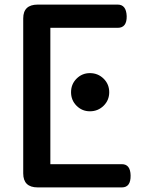

<svg xmlns="http://www.w3.org/2000/svg" viewBox="-20 -814 616 835"><path d="M81 -734Q81 -794 144 -794H492Q529 -794 531 -744Q532 -693 492 -693H199V-100H510Q547 -100 548 -51Q549 1 510 1H144Q81 1 81 -60ZM371 -330Q337 -330 313 -354Q289 -378 289 -413Q289 -448 313 -472Q337 -496 371 -496Q406 -496 430.5 -472Q455 -448 455 -413Q455 -378 430.5 -354Q406 -330 371 -330Z"/></svg>

Font: Gugi Cyrillic
Style: Regular
Weight: 400
Foundry: TAE System & Typefaces Co.
Version: Version 3.10 September 15, 2020